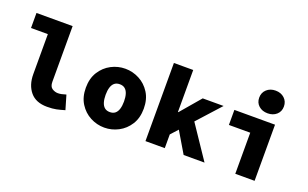

<svg xmlns="http://www.w3.org/2000/svg" viewBox="-87 -1182 2574 1607"><g transform="rotate(20 1200.0 -379.0)"><path d="M391 12Q291 12 240.5 -48.5Q190 -109 190 -206V-562H40V-696H362V-200Q362 -157 386.5 -141.5Q411 -126 437 -126Q453 -126 470 -129.5Q487 -133 509 -140L546 -14Q506 -2 473 5Q440 12 391 12Z M900 12Q834 12 775 -19Q716 -50 679 -108.5Q642 -167 642 -250Q642 -333 679 -391.5Q716 -450 775 -481Q834 -512 900 -512Q966 -512 1025 -481Q1084 -450 1121 -391.5Q1158 -333 1158 -250Q1158 -167 1121 -108.5Q1084 -50 1025 -19Q966 12 900 12ZM900 -126Q929 -126 947 -141Q965 -156 973.5 -184Q982 -212 982 -250Q982 -288 973.5 -316Q965 -344 947 -359Q929 -374 900 -374Q871 -374 853 -359Q835 -344 826.5 -316Q818 -288 818 -250Q818 -212 826.5 -184Q835 -156 853 -141Q871 -126 900 -126Z M1264 0V-696H1436V-322H1440L1592 -500H1778L1436 -122V0ZM1604 0 1478 -212 1576 -318 1790 0Z M2064 0V-366H1874V-500H2236V0ZM2144 -568Q2096 -568 2065 -595.5Q2034 -623 2034 -668Q2034 -713 2065 -741.5Q2096 -770 2144 -770Q2192 -770 2223 -741.5Q2254 -713 2254 -668Q2254 -623 2223 -595.5Q2192 -568 2144 -568Z"/></g></svg>

Font: Source Code Pro ExtraLight Black
Style: Regular
Weight: 900
Monospace: yes
Version: Version 1.018;hotconv 1.0.116;makeotfexe 2.5.65601